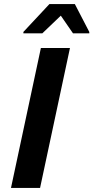

<svg xmlns="http://www.w3.org/2000/svg" viewBox="-20 -924 459 944"><path d="M34 0 181 -688H324L177 0ZM95 -760V-767L223 -904H348L419 -767V-760H339L279 -847L188 -760Z"/></svg>

Font: Saira SemiBold
Style: Italic
Weight: 600
Italic angle: -12°
Designer: Hector Gatti with collaboration of the Omnibus-Type team
Foundry: Omnibus-Type
Version: Version 1.100; ttfautohint (v1.8.3)